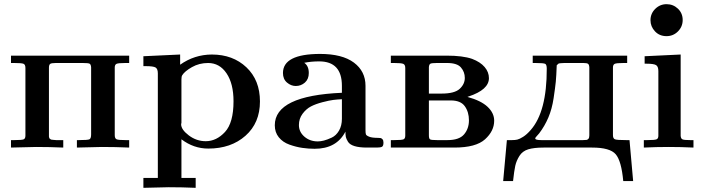

<svg xmlns="http://www.w3.org/2000/svg" viewBox="-20 -714 3408 929"><path d="M33.2 0V-36.1H49.8Q86.9 -36.1 95 -40Q103 -43.9 103 -58.1V-384.8Q103 -401.9 93.5 -405.5Q84 -409.2 47.9 -409.2H33.2V-444.8H605V-409.2H586.9Q551.8 -409.2 543.5 -405Q535.2 -400.9 535.2 -387.2V-60.1Q535.2 -43.9 544.2 -40Q553.2 -36.1 587.9 -36.1H605V0Q539.1 -2.9 473.1 -2.9Q463.4 -2.9 352.1 0V-36.1H361.8Q404.8 -36.1 412.8 -40Q420.9 -43.9 420.9 -64V-388.2Q419.9 -402.3 413.6 -405.8Q407.2 -409.2 379.9 -409.2H250Q228 -409.2 222.4 -404.5Q216.8 -399.9 216.8 -386.2V-67.9Q216.8 -64.9 216.8 -59.6Q216.8 -54.2 216.8 -53Q216.8 -51.8 218 -47.9Q219.2 -43.9 220.2 -43.5Q221.2 -43 224.1 -40.5Q227.1 -38.1 230.5 -38.1Q233.9 -38.1 239.5 -37.1Q245.1 -36.1 251.5 -36.1Q257.8 -36.1 268.1 -36.1H286.1V0Q220.2 -2.9 154.8 -2.9Q144 -2.9 33.2 0Z M673.8 147H743.7V-358.9Q743.7 -380.9 732.7 -387.5Q721.7 -394 684.6 -394H673.8V-441.9L851.6 -450.2V-400.9Q920.4 -449.7 1004.9 -450.2Q1106.9 -450.2 1172.4 -388.2Q1237.8 -326.2 1237.8 -223.1Q1237.8 -119.1 1167.7 -57.1Q1097.7 4.9 987.8 4.9Q917 4.9 857.9 -40V147H926.8V194.8Q860.8 191.9 795.9 191.9Q784.7 191.9 673.8 194.8ZM856.4 -112.8Q856.4 -86.9 893.6 -58.8Q930.7 -30.8 975.6 -30.8Q1027.3 -30.8 1068.6 -75.4Q1109.9 -120.1 1109.9 -224.1Q1109.9 -309.1 1076.2 -359.1Q1042.5 -409.2 986.8 -409.2Q943.8 -409.2 908.7 -389.2Q873.5 -369.1 861.8 -350.1Q857.9 -344.2 857.9 -330.1V-120.1Q857.9 -119.1 857.2 -116.9Q856.4 -114.7 856.4 -112.8Z M1309.6 -107.9Q1309.6 -251 1634.3 -265.1V-298.8Q1634.3 -417 1524.4 -417Q1485.4 -417 1452.1 -410.2Q1474.1 -395 1474.1 -360.8Q1474.1 -331.1 1455.3 -314.5Q1436.5 -297.9 1411.1 -297.9Q1388.2 -297.9 1368.7 -314.5Q1349.1 -331.1 1349.1 -360.8Q1349.1 -452.6 1528.3 -453.1Q1636.2 -453.1 1692.4 -411.1Q1748.5 -369.1 1748.5 -298.8V-84Q1748.5 -69.8 1750.5 -64Q1752.4 -58.1 1766.4 -52.5Q1780.3 -46.9 1809.6 -46.9Q1818.4 -46.9 1822.3 -45.9Q1826.2 -44.9 1830.8 -40Q1835.4 -35.2 1835.4 -23.9Q1835.4 -7.8 1828.4 -3.9Q1821.3 0 1803.2 0H1755.4Q1718.3 0 1695.3 -7.1Q1672.4 -14.2 1663.8 -28.1Q1655.3 -42 1653.3 -51.5Q1651.4 -61 1651.4 -77.1Q1608.4 5.9 1502.4 5.9Q1472.7 5.9 1442.4 1.5Q1412.1 -2.9 1380.1 -14.4Q1348.1 -25.9 1328.9 -49.8Q1309.6 -73.7 1309.6 -107.9ZM1426.3 -108.9Q1426.3 -75.7 1452.9 -52.7Q1479.5 -29.8 1517.6 -29.8Q1530.8 -29.8 1547.1 -33.9Q1563.5 -38.1 1585 -48.1Q1606.4 -58.1 1620.4 -82Q1634.3 -106 1634.3 -139.2V-233.9Q1612.3 -232.9 1592.8 -230.5Q1573.2 -228 1540.3 -219.5Q1507.3 -210.9 1484.4 -199Q1461.4 -187 1443.8 -163.3Q1426.3 -139.6 1426.3 -108.9Z M1871.1 0V-36.1H1887.7Q1924.8 -36.1 1932.9 -40Q1940.9 -43.9 1940.9 -58.1V-384.8Q1940.9 -400.9 1931.4 -405Q1921.9 -409.2 1886.7 -409.2H1871.1V-444.8H2141.1Q2219.2 -444.8 2264.2 -429.2Q2304.2 -414.1 2325 -389.6Q2345.7 -365.2 2345.7 -335.9Q2345.7 -279.8 2247.1 -247.1Q2243.2 -245.1 2241.7 -245.1Q2307.6 -227.1 2339.4 -197Q2371.1 -167 2371.1 -129.9Q2371.1 -80.1 2326.9 -40Q2282.7 0 2178.7 0ZM2055.2 -59.1Q2055.2 -43 2061 -39.6Q2066.9 -36.1 2094.7 -36.1H2145Q2202.1 -36.1 2225.6 -64Q2249 -91.8 2249 -131.8Q2249 -171.9 2229 -200Q2209 -228 2161.1 -228H2055.2ZM2055.2 -261.2H2116.7Q2179.7 -261.2 2204.3 -284.2Q2229 -307.1 2229 -336.9Q2229 -365.7 2210.4 -387.5Q2191.9 -409.2 2143.1 -409.2H2093.8Q2067.9 -409.2 2062 -405.5Q2056.2 -401.9 2055.2 -389.2Z M2414.6 162.1 2432.6 -36.1H2457.5Q2472.7 -36.1 2483.2 -38.6Q2493.7 -41 2511.2 -52Q2528.8 -63 2547.9 -85Q2626 -173.8 2625.5 -381.8Q2625.5 -400.9 2618.2 -405Q2610.8 -409.2 2569.8 -409.2H2557.6V-444.8H3014.6V-409.2H2997.6Q2962.4 -409.2 2954.1 -405Q2945.8 -400.9 2945.8 -387.2V-60.1Q2945.8 -43.9 2955.3 -40Q2964.8 -36.1 3008.8 -36.1H3025.9L3043.5 162.1H2995.6Q2986.8 64.9 2959.2 32.5Q2931.6 0 2844.7 0H2609.9Q2564 0 2535.9 8.5Q2507.8 17.1 2493.2 40.5Q2478.5 64 2473.1 88.4Q2467.8 112.8 2462.4 162.1ZM2569.8 -43.9Q2569.8 -36.1 2599.6 -36.1H2800.8Q2813 -36.1 2818.4 -37.1Q2823.7 -38.1 2827.6 -43Q2831.5 -47.9 2831.5 -59.1V-388.2Q2830.6 -401.4 2825.2 -405.3Q2819.8 -409.2 2802.7 -409.2H2710.4Q2687.5 -408.2 2684.1 -407Q2680.7 -405.8 2674.8 -398.9H2673.8Q2671.9 -345.7 2669.2 -318.4Q2666.5 -291 2658.7 -239Q2650.9 -187 2633.3 -145.5Q2615.7 -104 2588.9 -68.8Q2585.9 -64.9 2580.8 -59.6Q2575.7 -54.2 2572.8 -50.5Q2569.8 -46.9 2569.8 -43.9Z M3095.2 0V-36.1H3112.3Q3148.4 -36.1 3157 -40Q3165.5 -43.9 3165.5 -57.1V-370.1Q3165.5 -392.1 3154.5 -398.9Q3143.6 -405.8 3108.4 -405.8H3099.1V-441.9L3273.4 -450.2V-57.1Q3274.4 -43 3282.5 -39.6Q3290.5 -36.1 3319.3 -36.1H3335.4V0Q3275.4 -2.9 3215.3 -2.9Q3155.3 -2.9 3095.2 0ZM3127.4 -616.2Q3127.4 -648.4 3150.4 -671.1Q3173.3 -693.8 3205.3 -693.8Q3237.3 -693.8 3260.3 -671.9Q3283.2 -649.9 3283.2 -617.2Q3283.2 -585 3260.3 -562Q3237.3 -539.1 3205.1 -539.1Q3170.9 -539.1 3149.2 -562.3Q3127.4 -585.4 3127.4 -616.2Z"/></svg>

Font: CMU Serif
Style: Bold
Weight: 700
Version: Version 0.7.0